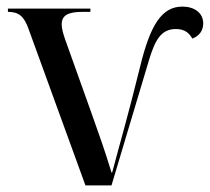

<svg xmlns="http://www.w3.org/2000/svg" viewBox="-20 -562 636 582"><path d="M67 -473 239 0H318L432 -381C450 -440 468 -474 513 -474C541 -474 554 -461 563 -445C584 -453 596 -469 596 -491C596 -523 569 -542 533 -542C471 -542 436 -488 405 -361C366 -203 344 -130 320 -39H318C296 -111 283 -147 257 -220L178 -441C171 -461 167 -476 167 -488C167 -516 187 -526 230 -526H254V-536H4V-526C37 -526 53 -513 67 -473Z"/></svg>

Font: Noto Serif Display
Style: Regular
Weight: 400
Designer: Monotype Design Team
Foundry: Monotype Imaging Inc.
Version: Version 2.009